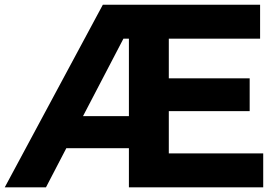

<svg xmlns="http://www.w3.org/2000/svg" viewBox="-47 -798 1173 818"><path d="M1074.4 0H502.2V-166.7H235.6L148.9 0H-26.7L391.1 -777.8H1061.1V-633.3H672.2V-464.4H1016.7V-324.4H672.2V-144.4H1074.4ZM502.2 -633.3H478.9L306.7 -303.3H502.2Z"/></svg>

Font: Paperlogy 8 ExtraBold
Style: Regular
Weight: 800
Designer: redesigned by Lee Juim, glyphs from Gmarket Sans & Montserrat
Foundry: PT&
Version: Version 1.001